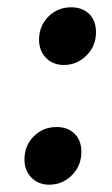

<svg xmlns="http://www.w3.org/2000/svg" viewBox="-20 -507 307 526"><path d="M87 -398Q87 -436 112.5 -461.5Q138 -487 175 -487Q206 -487 224.5 -468.5Q243 -450 243 -419Q243 -381 217 -355Q191 -329 155 -329Q125 -329 106 -348.5Q87 -368 87 -398ZM47 -70Q47 -108 72.5 -133.5Q98 -159 135 -159Q166 -159 184.5 -140.5Q203 -122 203 -91Q203 -53 177 -27Q151 -1 115 -1Q85 -1 66 -20.5Q47 -40 47 -70Z"/></svg>

Font: Barlow Condensed
Style: Bold Italic
Weight: 700
Width: 3
Italic angle: -7°
Designer: Jeremy Tribby
Foundry: Tribby Type
Version: Version 1.408